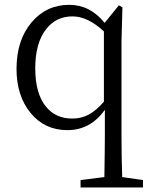

<svg xmlns="http://www.w3.org/2000/svg" viewBox="-20 -536 628 811"><path d="M320.3 255.9V224.6L420.9 211.9Q422.9 90.8 422.9 31.2V-72.3Q362.3 13.7 264.6 13.7Q168.9 13.7 109.4 -58.6Q49.8 -130.9 49.8 -245.1Q49.8 -366.2 113.3 -441.4Q175.8 -515.6 272.5 -515.6Q360.4 -515.6 421.9 -439.5L482.4 -513.7L497.1 -504.9L493.2 -362.3V31.2Q493.2 123 496.1 211.9L584 224.6V255.9ZM285.2 -35.2Q323.2 -35.2 354.5 -51.8Q385.7 -68.4 418.9 -106.4V-403.3Q350.6 -466.8 286.1 -466.8Q217.8 -466.8 175.8 -414.1Q128.9 -355.5 128.9 -247.1Q128.9 -141.6 173.8 -85.9Q214.8 -35.2 285.2 -35.2Z"/></svg>

Font: Bpmf Zihi Only R
Style: R
Weight: 400
Foundry: But Ko
Version: Version 1.320